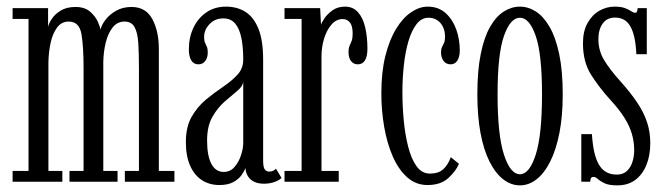

<svg xmlns="http://www.w3.org/2000/svg" viewBox="-20 -548 2008 579"><path d="M18 0V-32.5H66V-491H18V-523.5H125V-466.5Q126.5 -476 135.8 -490.5Q145 -505 163 -516Q181 -527 207.5 -527Q235.5 -527 251.8 -512.8Q268 -498.5 275.2 -482Q282.5 -465.5 283 -458Q286 -472.5 298.2 -488.5Q310.5 -504.5 330.5 -515.8Q350.5 -527 376.5 -527Q420 -527 439.5 -490.2Q459 -453.5 459 -401V-32.5H506V0H356.5V-32.5H399V-343.5Q399 -387 397 -418.2Q395 -449.5 385.8 -466.2Q376.5 -483 355.5 -483Q333.5 -483 319.5 -465Q305.5 -447 298.8 -419.2Q292 -391.5 291.5 -361.5V-32.5H334.5V0H189.5V-32.5H232V-343.5Q232 -408.5 225.5 -445.8Q219 -483 187 -483Q165.5 -483 152 -464.8Q138.5 -446.5 132.5 -418.2Q126.5 -390 126 -359V-32.5H168V0Z M641.5 10Q612 10 589.2 -4.5Q566.5 -19 553.5 -48Q540.5 -77 540.5 -119.5Q540.5 -165.5 558 -196Q575.5 -226.5 601.2 -247.8Q627 -269 653 -286.5Q679 -304 696.2 -322.8Q713.5 -341.5 713.5 -368Q713.5 -406 707.8 -434Q702 -462 689 -477.2Q676 -492.5 653.5 -492.5Q628 -492.5 611.8 -475.2Q595.5 -458 595.5 -436.5Q595.5 -425.5 598.2 -419.2Q601 -413 603.8 -407Q606.5 -401 606.5 -389.5Q606.5 -374 599 -364Q591.5 -354 578 -354Q564 -354 556.8 -366Q549.5 -378 549.5 -398.5Q549.5 -435.5 563.5 -464.8Q577.5 -494 602.8 -511Q628 -528 661.5 -528Q695.5 -528 720.5 -512Q745.5 -496 759.5 -461Q773.5 -426 773.5 -368V-64.5Q773.5 -44.5 778.2 -37.5Q783 -30.5 792 -30.5Q799.5 -30.5 804.8 -33.5Q810 -36.5 812 -39.5L829 -11.5Q823 -5 808.5 0.5Q794 6 776 6Q758.5 6 746.2 0Q734 -6 727.5 -16.8Q721 -27.5 720 -41.5Q717 -32 708.5 -20Q700 -8 683.8 1Q667.5 10 641.5 10ZM654.5 -29.5Q674.5 -29.5 687.5 -44.8Q700.5 -60 707 -80.5Q713.5 -101 713.5 -116V-302Q712.5 -288 695.8 -274.2Q679 -260.5 657.8 -242Q636.5 -223.5 620.5 -195.5Q604.5 -167.5 604.5 -124.5Q604.5 -78 617.5 -53.8Q630.5 -29.5 654.5 -29.5Z M838 0V-32.5H889.5V-491H838V-523.5H945.5L948 -473Q949 -478.5 957.8 -491.8Q966.5 -505 982.2 -516.5Q998 -528 1020.5 -528Q1044.5 -528 1059.5 -511.2Q1074.5 -494.5 1081.2 -465.8Q1088 -437 1088 -401Q1088 -377.5 1080.5 -365.8Q1073 -354 1059 -354Q1046.5 -354 1038.8 -363.5Q1031 -373 1031 -392Q1031 -403 1034.2 -409.8Q1037.5 -416.5 1040.5 -424.8Q1043.5 -433 1043.5 -446.5Q1043.5 -470 1035.2 -480.2Q1027 -490.5 1013.5 -490.5Q994 -490.5 979.5 -473.8Q965 -457 957.2 -431.2Q949.5 -405.5 949.5 -378.5V-32.5H1001.5V0Z M1269 10Q1234 10 1207.8 -13.5Q1181.5 -37 1164.2 -76.8Q1147 -116.5 1138.5 -165.8Q1130 -215 1130 -266.5Q1130 -331 1142.2 -379.8Q1154.5 -428.5 1174.8 -461.5Q1195 -494.5 1220 -511.2Q1245 -528 1269.5 -528Q1302 -528 1323.5 -508.8Q1345 -489.5 1355.8 -459.5Q1366.5 -429.5 1366.5 -396.5Q1366.5 -376.5 1359.2 -365.2Q1352 -354 1339 -354Q1325.5 -354 1317.8 -364Q1310 -374 1310 -390Q1310 -400.5 1313 -406.2Q1316 -412 1319 -418.5Q1322 -425 1322 -436.5Q1322 -463 1308 -478.8Q1294 -494.5 1272 -494.5Q1251 -494.5 1236 -475Q1221 -455.5 1211.5 -423Q1202 -390.5 1197.8 -350.5Q1193.5 -310.5 1193.5 -269.5Q1193.5 -228.5 1197.5 -185.5Q1201.5 -142.5 1210.8 -106Q1220 -69.5 1236 -47Q1252 -24.5 1276.5 -24.5Q1302.5 -24.5 1317 -38Q1331.5 -51.5 1339.5 -74L1364 -54Q1355.5 -33 1332.5 -11.5Q1309.5 10 1269 10Z M1548 11Q1521 11 1497.5 -7.2Q1474 -25.5 1456.2 -60.8Q1438.5 -96 1429 -147Q1419.5 -198 1419.5 -263.5Q1419.5 -335 1429.8 -385.5Q1440 -436 1458 -467.2Q1476 -498.5 1499.2 -513.2Q1522.5 -528 1548 -528Q1573 -528 1596 -513.2Q1619 -498.5 1637.2 -467.2Q1655.5 -436 1666.2 -385.5Q1677 -335 1677 -263.5Q1677 -198 1667 -147Q1657 -96 1639.2 -60.8Q1621.5 -25.5 1598 -7.2Q1574.5 11 1548 11ZM1548 -22.5Q1576.5 -22.5 1595.5 -81.5Q1614.5 -140.5 1614.5 -263.5Q1614.5 -385 1595.5 -439.8Q1576.5 -494.5 1548 -494.5Q1519 -494.5 1499.8 -439.8Q1480.5 -385 1480.5 -263.5Q1480.5 -140.5 1499.8 -81.5Q1519 -22.5 1548 -22.5Z M1842 11Q1816 11 1802.8 4.5Q1789.5 -2 1782.8 -8.2Q1776 -14.5 1770 -14.5Q1764 -14.5 1762 -10.5Q1760 -6.5 1760 0H1733V-143.5H1765Q1767 -112 1772.2 -89Q1777.5 -66 1786.5 -51Q1795.5 -36 1808.8 -28.8Q1822 -21.5 1840 -21.5Q1859.5 -21.5 1871 -32.8Q1882.5 -44 1887.5 -60.8Q1892.5 -77.5 1892.5 -94.5Q1892.5 -121 1885.2 -145.2Q1878 -169.5 1862.2 -194.2Q1846.5 -219 1820 -247.5Q1786.5 -284.5 1762.2 -323Q1738 -361.5 1738 -417.5Q1738 -454 1751.8 -478.5Q1765.5 -503 1787.2 -515.5Q1809 -528 1833.5 -528Q1853 -528 1864.8 -523.5Q1876.5 -519 1883.5 -514.2Q1890.5 -509.5 1895 -509.5Q1899 -509.5 1900.8 -513Q1902.5 -516.5 1903 -523.5H1930.5V-384.5H1899Q1897.5 -415 1892.8 -436Q1888 -457 1880 -470Q1872 -483 1860.8 -489Q1849.5 -495 1834.5 -495Q1810.5 -495 1797.5 -477Q1784.5 -459 1784.5 -430Q1784.5 -395.5 1801.8 -366.8Q1819 -338 1853 -300.5Q1881.5 -268.5 1901.2 -239.2Q1921 -210 1931 -180.2Q1941 -150.5 1941 -116.5Q1941 -79 1929.2 -50.2Q1917.5 -21.5 1895.5 -5.2Q1873.5 11 1842 11Z"/></svg>

Font: Imbue Thin 10pt Light
Style: Regular
Weight: 300
Version: Version 1.102